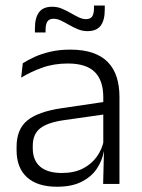

<svg xmlns="http://www.w3.org/2000/svg" viewBox="-20 -682 526 712"><path d="M423 0H362.5L365.5 -121.5L363 -131V-288.5V-321Q363 -384 331.2 -415.2Q299.5 -446.5 231.5 -446.5Q178.5 -446.5 135 -430.5Q91.5 -414.5 58.5 -394L64.5 -447.5Q82.5 -459 108 -470.8Q133.5 -482.5 166.8 -490.2Q200 -498 240 -498Q289 -498 323.8 -486Q358.5 -474 380.5 -451Q402.5 -428 412.8 -395.5Q423 -363 423 -322.5ZM191.5 10.5Q119 10.5 80.2 -24.5Q41.5 -59.5 41.5 -125V-138Q41.5 -202.5 81.2 -235.2Q121 -268 210 -281L373 -305L376 -259L217.5 -236.5Q155.5 -227.5 128.5 -205.8Q101.5 -184 101.5 -141.5V-132.5Q101.5 -87.5 129 -64Q156.5 -40.5 209.5 -40.5Q255 -40.5 287.2 -57Q319.5 -73.5 339.2 -101.2Q359 -129 365.5 -163.5L377.5 -120.5H365Q359 -86 338.8 -56Q318.5 -26 282.2 -7.8Q246 10.5 191.5 10.5ZM304 -566.5Q286 -566.5 269 -573.5Q252 -580.5 236.5 -589.5Q221 -598.5 206.5 -605.5Q192 -612.5 178.5 -612.5Q163 -612.5 156 -602.5Q149 -592.5 149 -571.5V-561.5H109.5V-577.5Q109.5 -615.5 124.5 -636.2Q139.5 -657 174 -657Q192.5 -657 209.2 -650Q226 -643 241.5 -634Q257 -625 271.5 -618Q286 -611 299 -611Q315 -611 321.8 -621Q328.5 -631 328.5 -651.5V-661.5H368.5V-645.5Q368.5 -607.5 353.5 -587Q338.5 -566.5 304 -566.5Z"/></svg>

Font: Anek Malayalam Medium Light
Style: Regular
Weight: 300
Version: Version 1.003